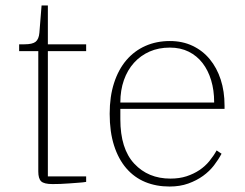

<svg xmlns="http://www.w3.org/2000/svg" viewBox="-20 -670 897 702"><path d="M172 3Q141 3 130.5 -7Q120 -17 120 -43V-483H50V-508H69Q99 -508 110.5 -517.5Q122 -527 124 -550L132 -650H155V-508H295V-483H155V-25H295V-5Q284 -3 268 -2Q252 -1 235 0.5Q218 2 201 2.5Q184 3 172 3Z M600 12Q551 12 511 -4.5Q471 -21 442 -54.5Q413 -88 397 -138Q381 -188 381 -254Q381 -317 397 -366.5Q413 -416 442 -450Q471 -484 511.5 -502Q552 -520 601 -520Q647 -520 684 -502.5Q721 -485 747 -453.5Q773 -422 787 -379Q801 -336 801 -284V-272H420V-234Q420 -126 471 -71.5Q522 -17 603 -17Q636 -17 662 -25.5Q688 -34 709 -48Q730 -62 745.5 -81Q761 -100 772 -120L790 -108Q779 -87 762.5 -65.5Q746 -44 722.5 -27Q699 -10 668.5 1Q638 12 600 12ZM763 -295V-297Q763 -340 752 -376.5Q741 -413 720.5 -439.5Q700 -466 670 -481Q640 -496 601 -496Q560 -496 527 -481.5Q494 -467 470 -440.5Q446 -414 433 -377Q420 -340 420 -295Z"/></svg>

Font: IBM Plex Serif ExtLt
Style: Regular
Weight: 200
Designer: Mike Abbink, Paul van der Laan, Pieter van Rosmalen
Foundry: Bold Monday
Version: Version 3.001